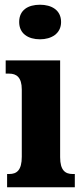

<svg xmlns="http://www.w3.org/2000/svg" viewBox="-20 -791 353 811"><path d="M149 -625C197 -625 238 -649 238 -698C238 -749 197 -771 149 -771C99 -771 61 -749 61 -698C61 -649 99 -625 149 -625ZM10 0H296V-56H287C256 -56 234 -71 234 -127V-536H4V-480H19C49 -480 72 -465 72 -413V-129C72 -72 51 -56 19 -56H10Z"/></svg>

Font: Noto Serif Devanagari ExtraCondensed Black
Style: Regular
Weight: 900
Width: 2
Designer: Universal Thirst, Indian Type Foundry and the Monotype Design Team
Foundry: Monotype Imaging Inc.
Version: Version 2.004